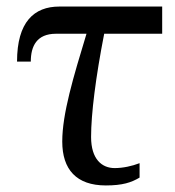

<svg xmlns="http://www.w3.org/2000/svg" viewBox="-20 -556 534 586"><path d="M303 10C354 10 381 1 406 -14V-58C383 -49 355 -43 330 -43C291 -43 258 -70 258 -138C258 -208 272 -320 298 -453H475V-536H161C84 -536 32 -489 32 -368H74C74 -415 92 -453 151 -453H244C204 -321 170 -209 170 -124C170 -39 213 10 303 10Z"/></svg>

Font: Noto Serif Thai
Style: Regular
Weight: 400
Designer: Monotype Design Team
Foundry: Monotype Imaging Inc.
Version: Version 1.901